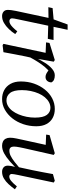

<svg xmlns="http://www.w3.org/2000/svg" viewBox="567 -1223 669 1843"><g transform="rotate(90 901.5 -301.5)"><path d="M49 -431 58 -472 193 -484V-481H364L353 -426L188 -431L186 -433ZM134 13Q109 13 92 -1Q75 -15 75 -43Q75 -57 77 -73.5Q79 -90 85 -120L157 -457L215 -616H266L166 -142Q161 -120 158.5 -105Q156 -90 156 -82Q156 -70 164 -63.5Q172 -57 182 -57Q196 -57 210.5 -65Q225 -73 242 -89.5Q259 -106 281 -133L307 -113Q286 -80 258.5 -51.5Q231 -23 200 -5Q169 13 134 13Z M528 -251 518 -309H534Q556 -355 582.5 -397.5Q609 -440 640 -466.5Q671 -493 703 -493Q727 -493 744.5 -485.5Q762 -478 771 -460Q770 -435 756 -419.5Q742 -404 718 -404Q701 -404 683 -414Q665 -424 648 -440L635 -453H686L676 -448Q648 -427 623.5 -398Q599 -369 575.5 -332.5Q552 -296 528 -251ZM401 0 491 -423 508 -404 387 -409 392 -442 556 -493 572 -483 545 -329 544 -312 522 -214Q511 -161 501 -107.5Q491 -54 481 0L414 8Z M931 13Q883 13 845 -7.5Q807 -28 784.5 -68.5Q762 -109 762 -167Q762 -235 782.5 -293.5Q803 -352 839.5 -397.5Q876 -443 924 -468Q972 -493 1026 -493Q1075 -493 1112.5 -472.5Q1150 -452 1171 -412.5Q1192 -373 1192 -315Q1192 -250 1172 -190.5Q1152 -131 1116 -85.5Q1080 -40 1033 -13.5Q986 13 931 13ZM943 -29Q972 -29 998 -44Q1024 -59 1044 -85.5Q1064 -112 1078.5 -147Q1093 -182 1101 -222Q1109 -262 1109 -302Q1109 -382 1083 -416.5Q1057 -451 1015 -451Q987 -451 961 -437Q935 -423 913.5 -397.5Q892 -372 877 -337.5Q862 -303 853.5 -262Q845 -221 845 -177Q845 -98 872.5 -63.5Q900 -29 943 -29Z M1379 13Q1356 13 1338.5 4.5Q1321 -4 1311.5 -21.5Q1302 -39 1302 -63Q1302 -90 1309 -123Q1316 -156 1322 -184L1376 -430L1387 -405L1272 -410L1277 -443L1451 -493L1467 -483L1402 -195Q1398 -176 1394.5 -158.5Q1391 -141 1389 -126.5Q1387 -112 1387 -101Q1387 -79 1397 -68Q1407 -57 1426 -57Q1451 -57 1476.5 -69.5Q1502 -82 1536 -108.5Q1570 -135 1617 -175L1623 -141H1612Q1566 -94 1526.5 -59.5Q1487 -25 1451 -6Q1415 13 1379 13ZM1629 13Q1604 13 1587 -1Q1570 -15 1570 -43Q1570 -56 1573 -73.5Q1576 -91 1585 -124H1580L1614 -281Q1624 -329 1633 -377.5Q1642 -426 1651 -475L1715 -493L1732 -483L1660 -142Q1656 -122 1653 -105Q1650 -88 1650 -79Q1650 -69 1657 -62.5Q1664 -56 1674 -56Q1694 -56 1716 -73.5Q1738 -91 1769 -129L1797 -110Q1774 -78 1748.5 -50Q1723 -22 1693.5 -4.5Q1664 13 1629 13Z"/></g></svg>

Font: Source Serif 4 18pt
Style: Italic
Weight: 400
Italic angle: -12°
Designer: Frank Grießhammer
Foundry: Adobe Systems Incorporated
Version: Version 4.004;hotconv 1.0.116;makeotfexe 2.5.65601